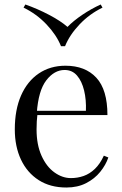

<svg xmlns="http://www.w3.org/2000/svg" viewBox="-20 -822 546 856"><path d="M272 -529Q360 -529 409.5 -475.5Q459 -422 459 -309H106L105 -328H363Q365 -377 355 -418.5Q345 -460 323.5 -485Q302 -510 268 -510Q222 -510 186.5 -464Q151 -418 144 -318L147 -314Q145 -299 144 -281Q143 -263 143 -245Q143 -177 165 -128Q187 -79 222.5 -53.5Q258 -28 296 -28Q326 -28 353 -37.5Q380 -47 403 -69Q426 -91 443 -128L463 -120Q452 -87 427 -56Q402 -25 364 -5.5Q326 14 276 14Q204 14 152.5 -19Q101 -52 73.5 -110.5Q46 -169 46 -245Q46 -333 74 -396.5Q102 -460 153 -494.5Q204 -529 272 -529ZM429 -802 437 -788Q379 -760 334.5 -713Q290 -666 270 -616H252Q232 -666 187.5 -713Q143 -760 85 -788L93 -802Q147 -783 198.5 -756Q250 -729 281 -702Q307 -729 347 -756Q387 -783 429 -802Z"/></svg>

Font: Playfair Display
Style: Regular
Weight: 400
Designer: Claus Eggers Sørensen
Foundry: Claus Eggers Sørensen
Version: Version 1.203